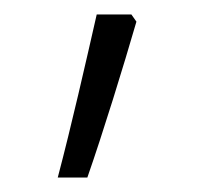

<svg xmlns="http://www.w3.org/2000/svg" viewBox="-20 -603 289 266"><path d="M60 -357H101C123 -420 151 -511 169 -573L162 -583H114C99 -517 79 -429 60 -357Z"/></svg>

Font: Noto Sans Syriac Light
Style: Regular
Weight: 300
Designer: Patrick Giasson and the Monotype Design Team
Foundry: Monotype Imaging Inc.
Version: Version 3.000